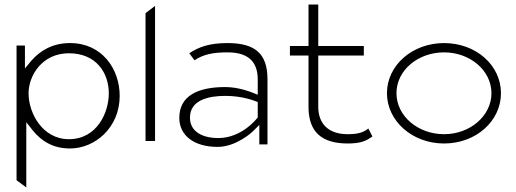

<svg xmlns="http://www.w3.org/2000/svg" viewBox="-20 -652 2278 847"><path d="M53 143 96 175V-113L125 -76C162 -31 212 3 289 3C398 3 508 -88 508 -229C508 -348 430 -462 289 -462C211 -462 157 -428 119 -385L90 -350V-451H53ZM106 -240C106 -319 166 -417 284 -417C405 -417 460 -330 460 -240C460 -157 409 -38 284 -38C166 -38 106 -155 106 -240Z M622 -30H664V-626L622 -594Z M771 -132C771 -55 835 -4 940 -4C1024 -4 1095 -72 1095 -72L1124 -101V-15H1160V-302C1160 -414 1107 -462 984 -462C904 -462 857 -445 815 -417L838 -386C878 -413 922 -421 984 -421C1069 -421 1117 -385 1117 -302V-234L1092 -244C1092 -244 1035 -268 974 -268C852 -268 771 -229 771 -132ZM818 -133C818 -211 900 -229 974 -229C1052 -229 1103 -207 1117 -202V-134C1114 -130 1048 -43 943 -43C875 -43 818 -70 818 -133Z M1259 -407H1341V-175C1343 -72 1397 -19 1514 -19C1573 -19 1596 -31 1623 -50L1605 -85C1585 -70 1565 -60 1514 -60C1428 -60 1384 -107 1384 -181V-407H1585V-449H1384V-632H1341V-449H1259Z M1687 -241C1687 -119 1798 -19 1939 -19C2080 -19 2190 -118 2190 -241C2190 -364 2080 -462 1939 -462C1798 -462 1687 -363 1687 -241ZM1729 -241C1729 -342 1824 -421 1939 -421C2054 -421 2148 -341 2148 -241C2148 -141 2054 -60 1939 -60C1824 -60 1729 -140 1729 -241Z"/></svg>

Font: Charger Sport
Style: HLExt
Weight: 100
Designer: Jasper
Foundry: Cannot Into Space Fonts
Version: Version 1.1